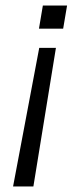

<svg xmlns="http://www.w3.org/2000/svg" viewBox="-20 -520 261 690"><path d="M134 -500H221L207 -417H120ZM121 -348H181L100 150H27Z"/></svg>

Font: Overused Grotesk
Style: Italic
Weight: 400
Italic angle: -10°
Version: Version 0.003